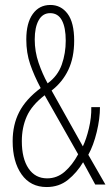

<svg xmlns="http://www.w3.org/2000/svg" viewBox="-20 -744 445 774"><path d="M183 -724Q226 -724 252.5 -688.5Q279 -653 279 -580Q279 -512 255.5 -462.5Q232 -413 188 -379L314 -154Q328 -183 338.5 -227Q349 -271 348 -312H383Q383 -266 370 -212Q357 -158 336 -120L405 0H364L315 -90Q290 -48 254 -19Q218 10 168 10Q103 10 67 -41Q31 -92 31 -175Q31 -241 57.5 -292.5Q84 -344 144 -389Q117 -440 101.5 -485.5Q86 -531 86 -585Q86 -651 112 -687.5Q138 -724 183 -724ZM182 -691Q152 -691 136 -662.5Q120 -634 120 -585Q120 -536 135.5 -491Q151 -446 172 -408Q213 -438 229 -483.5Q245 -529 245 -580Q245 -633 229.5 -662Q214 -691 182 -691ZM160 -360Q108 -320 88 -275Q68 -230 68 -175Q68 -105 95 -65Q122 -25 170 -25Q210 -25 241 -52Q272 -79 295 -122Z"/></svg>

Font: Noto Sans Gujarati ExtraCondensed ExtraLight
Style: Regular
Weight: 200
Width: 2
Designer: Jelle Bosma - Monotype Design Team, Universal Thirst
Foundry: Monotype Imaging Inc.
Version: Version 2.106; ttfautohint (v1.8.4.7-5d5b)